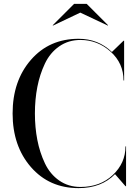

<svg xmlns="http://www.w3.org/2000/svg" viewBox="-20 -960 710 990"><path d="M394 -895 253 -828 252 -830 362 -940H427L537 -830L536 -828ZM630 -205V0H627L573 -62Q503 10 385 10Q234 10 139.5 -98.5Q45 -207 45 -375Q45 -543 139.5 -651.5Q234 -760 385 -760Q487 -760 557 -692L617 -750H620V-545H617Q617 -634 550 -694Q483 -754 395 -754Q333 -754 285.5 -721Q238 -688 211.5 -632Q185 -576 172.5 -511.5Q160 -447 160 -375Q160 -303 172.5 -238.5Q185 -174 211.5 -118Q238 -62 285.5 -29Q333 4 395 4Q496 4 561.5 -57.5Q627 -119 627 -205Z"/></svg>

Font: Bodoni* 72
Style: Regular
Weight: 400
Version: Version 1.003